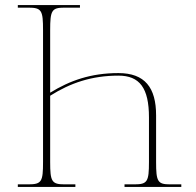

<svg xmlns="http://www.w3.org/2000/svg" viewBox="-20 -734 768 754"><path d="M50 0H276V-10H234C183 -10 177 -21 177 -98V-358C256 -408 340 -437 445 -437C528 -437 565 -389 565 -273V-98C565 -21 559 -10 508 -10H469V0H692V-10H648C599 -10 593 -21 593 -98V-281C593 -390 549 -447 445 -447C337 -447 255 -418 177 -370V-615C177 -693 183 -704 233 -704H294V-714H50V-704H91C144 -704 149 -693 149 -615V-98C149 -21 144 -10 91 -10H50Z"/></svg>

Font: Noto Serif Display Thin
Style: Regular
Weight: 100
Designer: Monotype Design Team
Foundry: Monotype Imaging Inc.
Version: Version 2.009